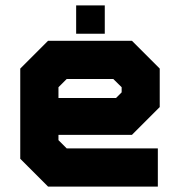

<svg xmlns="http://www.w3.org/2000/svg" viewBox="-20 -691 666 711"><path d="M468.5 -540 571.5 -437V-294.5L468.5 -191.5H196.5V-172L227 -141.5H564.5V0H158L55 -103V-437L158 -540ZM432 -471 496 -408V-315L443 -262H124.5V-403L193.5 -471ZM432 -471H193.5L124.5 -403V-137L189.5 -73H502H189.5L124.5 -137V-262H443L496 -315V-408ZM399.5 -398.5H227L196.5 -368V-328H409.5L430.5 -349V-368ZM262 -566V-671H368V-566ZM314.5 -611H314V-625H314.5Z"/></svg>

Font: Tourney Thin Black
Style: Regular
Weight: 900
Version: Version 1.015